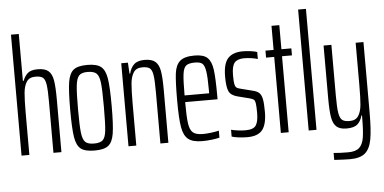

<svg xmlns="http://www.w3.org/2000/svg" viewBox="-58 -860 2353 1175"><g transform="rotate(-5 1118.0 -273.0)"><path d="M46 -743H94V-455H99Q109 -483 128.5 -500.5Q148 -518 190 -518Q234 -518 255.5 -500Q277 -482 284 -442Q291 -402 291 -325V0H242V-312Q242 -386 237 -419Q232 -452 218 -463Q204 -474 172 -474Q135 -474 118.5 -449Q102 -424 98 -382Q94 -340 94 -260V0H46Z M367 -254Q367 -371 375.5 -423.5Q384 -476 410 -497Q436 -518 495 -518Q553 -518 579 -497Q605 -476 613.5 -423.5Q622 -371 622 -254Q622 -138 613.5 -85.5Q605 -33 579 -12.5Q553 8 495 8Q436 8 410 -12.5Q384 -33 375.5 -85.5Q367 -138 367 -254ZM574 -254Q574 -358 569 -401Q564 -444 547.5 -459.5Q531 -475 492 -475Q456 -475 440.5 -458.5Q425 -442 420 -398Q415 -354 415 -254Q415 -153 420 -109.5Q425 -66 441 -50.5Q457 -35 495 -35Q533 -35 549 -50.5Q565 -66 569.5 -109Q574 -152 574 -254Z M703 -510H744L748 -442H752Q760 -477 781.5 -497.5Q803 -518 847 -518Q891 -518 912.5 -499.5Q934 -481 941 -441.5Q948 -402 948 -325V0H899V-312Q899 -386 894 -419Q889 -452 875 -463Q861 -474 829 -474Q792 -474 775.5 -449Q759 -424 755 -382Q751 -340 751 -260V0H703Z M1271 -239H1072Q1072 -148 1078 -107.5Q1084 -67 1102.5 -51Q1121 -35 1164 -35Q1185 -35 1213.5 -38.5Q1242 -42 1262 -47V-4Q1243 1 1213.5 4.5Q1184 8 1156 8Q1097 8 1069.5 -14.5Q1042 -37 1033 -90.5Q1024 -144 1024 -254Q1024 -368 1030.5 -419Q1037 -470 1064 -494Q1091 -518 1154 -518Q1209 -518 1233 -495Q1257 -472 1264 -420.5Q1271 -369 1271 -256ZM1072 -280H1223V-299Q1223 -380 1217 -416.5Q1211 -453 1197 -464Q1183 -475 1152 -475Q1114 -475 1098 -462Q1082 -449 1077 -410.5Q1072 -372 1072 -280Z M1337 -4V-46Q1351 -42 1376.5 -38.5Q1402 -35 1425 -35Q1474 -35 1489.5 -58.5Q1505 -82 1505 -135Q1505 -176 1502 -194Q1499 -212 1491.5 -217.5Q1484 -223 1465 -228L1394 -246Q1354 -256 1341.5 -282.5Q1329 -309 1329 -372Q1329 -454 1359.5 -486Q1390 -518 1450 -518Q1474 -518 1499.5 -514.5Q1525 -511 1538 -506V-463Q1523 -468 1499.5 -471.5Q1476 -475 1455 -475Q1414 -475 1396 -454.5Q1378 -434 1378 -378Q1378 -341 1381 -324.5Q1384 -308 1391.5 -301.5Q1399 -295 1417 -291L1488 -273Q1515 -267 1528.5 -255Q1542 -243 1547.5 -216.5Q1553 -190 1553 -138Q1553 -61 1525.5 -26.5Q1498 8 1433 8Q1406 8 1378.5 4.5Q1351 1 1337 -4Z M1639 0V-467H1589V-510H1639V-658H1687V-510H1748V-467H1687V0Z M1810 0V-743H1858V0Z M1950 193V150Q1980 154 2039 154Q2085 154 2107 134.5Q2129 115 2136 72.5Q2143 30 2143 -54V-63H2139Q2131 -30 2110 -11Q2089 8 2043 8Q2001 8 1980.5 -10.5Q1960 -29 1953 -69Q1946 -109 1946 -185V-510H1994V-199Q1994 -125 1999.5 -92Q2005 -59 2019 -47.5Q2033 -36 2065 -36Q2102 -36 2118.5 -61Q2135 -86 2139 -128Q2143 -170 2143 -250V-510H2191V-77Q2191 31 2180.5 88Q2170 145 2139.5 171Q2109 197 2047 197Q2018 197 1950 193Z"/></g></svg>

Font: Saira Ultra Condensed Light
Style: Regular
Weight: 300
Width: 1
Designer: Hector Gatti with collaboration of the Omnibus-Type team
Foundry: Omnibus-Type
Version: Version 1.001; ttfautohint (v1.8)